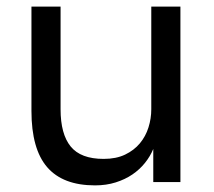

<svg xmlns="http://www.w3.org/2000/svg" viewBox="-20 -550 645 580"><path d="M267 10Q301 10 329.5 1Q358 -8 380 -23Q402 -38 418 -58Q434 -78 443 -100V0H525V-530H437V-220Q437 -192 428.5 -165Q420 -138 402.5 -117Q385 -96 358 -83Q331 -70 293 -70Q224 -70 193.5 -107.5Q163 -145 163 -220V-530H75V-215Q75 -100 122.5 -45Q170 10 267 10Z"/></svg>

Font: Golos Text VF
Style: Regular
Weight: 400
Designer: A.Korolkova, Vitaly Kuzmin
Foundry: ParaType Ltd
Version: Version 2.005